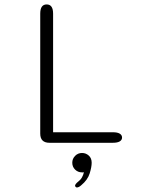

<svg xmlns="http://www.w3.org/2000/svg" viewBox="-20 -644 659 866"><path d="M219.5 -47.5H489Q509.5 -47.5 520 -41.2Q530.5 -35 530.5 -23.5Q530.5 -12.5 520 -6.2Q509.5 0 489 0H203Q161.5 0 161.5 -41.5V-582.5Q161.5 -624 190.5 -624Q219.5 -624 219.5 -582.5ZM350 46Q367.5 46 380.5 57.8Q393.5 69.5 393.5 90Q393.5 109 384.5 138.2Q375.5 167.5 346.5 191.5Q341 196.5 336 199Q331 201.5 327 201.5Q323 201.5 320.8 198.5Q318.5 195.5 318.5 194Q318.5 190 322.5 185Q326.5 180 333.5 174.5Q344 166.5 350 155.5Q356 144.5 358.5 133Q357 133.5 354.2 133.5Q351.5 133.5 350 133.5Q331.5 133.5 318.8 121Q306 108.5 306 90Q306 72 318.8 59Q331.5 46 350 46Z"/></svg>

Font: Sono Monospace Light
Style: Regular
Weight: 300
Version: Version 2.112